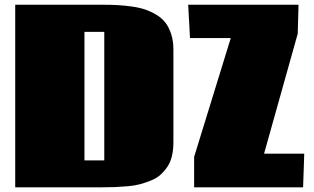

<svg xmlns="http://www.w3.org/2000/svg" viewBox="-20 -799 1340 819"><path d="M44.9 0ZM1253.4 -778.8 1250 -655.3 1106.4 -143.6H1277.8L1272.9 0H808.1V-129.9L964.4 -636.7H790.5L782.7 -778.8ZM719.7 -587.9V-191.9Q719.7 -159.2 713.1 -132.3Q706.5 -105.5 693.1 -86.2Q679.7 -66.9 663.3 -52.5Q647 -38.1 623.5 -28.8Q600.1 -19.5 577.9 -13.4Q555.7 -7.3 525.6 -4.6Q495.6 -2 471.2 -1Q446.8 0 414.1 0H44.9V-778.8H414.1Q451.2 -778.8 480 -777.3Q508.8 -775.9 542 -771.2Q575.2 -766.6 599.6 -758.3Q624 -750 647.7 -735.6Q671.4 -721.2 686.3 -701.4Q701.2 -681.6 710.4 -652.8Q719.7 -624 719.7 -587.9ZM340.3 -114.7H424.8V-663.1H340.3Z"/></svg>

Font: Coda ExtraBold
Style: Regular
Weight: 800
Version: Version 2.001; ttfautohint (v0.8) -r 50 -G 200 -x